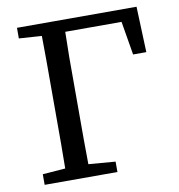

<svg xmlns="http://www.w3.org/2000/svg" viewBox="-81 -799 813 873"><g transform="rotate(-10 325.5 -362.5)"><path d="M391 0H55V-49L160 -57Q161 -115 161 -173V-553Q161 -611 160 -669L55 -676V-686V-725H607L615 -514H554L528 -669H268L266 -552V-172Q267 -115 267 -58L391 -48Z"/></g></svg>

Font: Early Summer Mincho Screen
Style: Regular
Weight: 400
Designer: GuiWonder
Version: Version 1.002